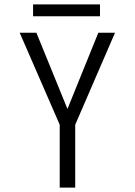

<svg xmlns="http://www.w3.org/2000/svg" viewBox="-20 -848 610 868"><path d="M129.5 -828H432V-774.5H129.5ZM250 0V-284L69 -700H144.5L285 -355.5L424.5 -700H500L320 -284V0Z"/></svg>

Font: League Mono Narrow Light
Style: Regular
Weight: 300
Width: 3
Designer: Tyler Finck
Foundry: The League of Moveable Type / Tyler Finck
Version: Version 2.210